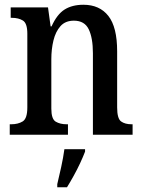

<svg xmlns="http://www.w3.org/2000/svg" viewBox="-20 -567 602 808"><path d="M21 0V-44H27Q56 -44 75.5 -56Q95 -68 95 -115V-425Q95 -469 76.5 -480.5Q58 -492 30 -492H25V-536H182L193 -456H197Q220 -507 252 -527Q284 -547 331 -547Q399 -547 436 -500Q473 -453 473 -351V-115Q473 -68 489.5 -56Q506 -44 534 -44H538V0H371V-343Q371 -407 353.5 -443.5Q336 -480 291 -480Q255 -480 234.5 -457Q214 -434 205 -397Q196 -360 196 -318V-110Q196 -66 214.5 -55Q233 -44 261 -44H266V0ZM221 208Q229 175 237.5 136Q246 97 251 61H338V71Q330 92 317.5 119Q305 146 290 173Q275 200 262 221H221Z"/></svg>

Font: Noto Serif Tamil Condensed Medium
Style: Italic
Weight: 500
Width: 3
Italic angle: -12°
Designer: Indian Type Foundry, Tom Grace, and the Monotype Design Team
Foundry: Monotype Imaging Inc.
Version: Version 2.003; ttfautohint (v1.8.4.7-5d5b)